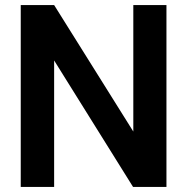

<svg xmlns="http://www.w3.org/2000/svg" viewBox="-20 -739 741 759"><path d="M194 -500V0H62V-719H194L507 -219V-719H638V0H506Z"/></svg>

Font: Freesentation 7 Bold
Style: Regular
Weight: 700
Designer: glyphs from Roboto by Christian Robertson / Hangul glyphs from Noto Sans CJK(Source Han Sans) by Jang Soo-young and Kang
Foundry: PT&
Version: Version 2.001